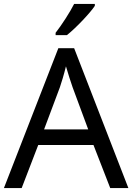

<svg xmlns="http://www.w3.org/2000/svg" viewBox="-20 -964 679 984"><path d="M265 -784H323C371 -822 444 -900 466 -934V-944H360C339 -902 295 -834 265 -796ZM545 0H638L360 -717H279L0 0H91L176 -221H459ZM352 -517 432 -301H206L287 -517C295 -540 308 -583 318 -624C325 -599 346 -533 352 -517Z"/></svg>

Font: Noto Sans Sunuwar
Style: Regular
Weight: 400
Designer: Anshuman Pandey
Foundry: Jamra Patel LLC
Version: Version 1.000